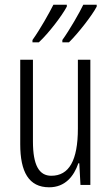

<svg xmlns="http://www.w3.org/2000/svg" viewBox="-20 -786 472 816"><path d="M391 -766H334C319 -734 276 -659 245 -616V-606H273C311 -643 372 -721 391 -758ZM264 -766H207C190 -732 151 -662 118 -616V-606H145C188 -646 244 -720 264 -758ZM364 -532H311V-240C311 -103 273 -39 198 -39C146 -39 120 -84 120 -185V-532H66V-173C66 -56 102 10 189 10C257 10 294 -37 313 -92H317L322 0H364Z"/></svg>

Font: Noto Sans UI Condensed Light
Style: Regular
Weight: 300
Width: 3
Designer: Monotype Design Team
Foundry: Monotype Imaging Inc.
Version: Version 1.901